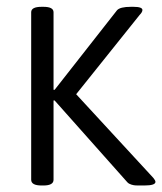

<svg xmlns="http://www.w3.org/2000/svg" viewBox="-20 -551 483 572"><path d="M103.8 1.6Q72.9 1.6 72.9 -15.5V-514.5Q72.9 -530.7 103.8 -530.7H109.4Q139.5 -530.7 139.5 -514.5V-283.4H142.7L328.6 -520.4Q337.7 -530.7 370.2 -530.7H377.3Q404.3 -530.7 404.3 -521.2Q404.3 -514.9 396 -506.5L206.9 -270.3L436.8 -21Q443.1 -13.5 443.1 -9.1Q443.1 1.6 409.8 1.6H401.1Q389.2 1.6 384.1 1.4Q378.9 1.2 371.4 -1Q363.9 -3.2 359.5 -7.9L142.7 -251.7H139.5V-15.5Q139.5 1.6 109.4 1.6Z"/></svg>

Font: Jaldi
Style: Regular
Weight: 400
Designer: Pablo Cosgaya and Nicolas Silva
Foundry: Omnibus-Type
Version: Version 1.001;PS 001.001;hotconv 1.0.70;makeotf.lib2.5.58329